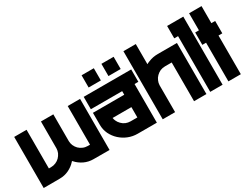

<svg xmlns="http://www.w3.org/2000/svg" viewBox="-60 -1114 2050 1581"><g transform="rotate(-30 965.0 -324.0)"><path d="M518.6 -485.8H636.2V0L482.9 -0.5Q437.5 -0.5 397 -19.5Q356 -39.1 327.6 -71.3L322.8 -76.2Q322.3 -75.7 320.8 -74Q319.3 -72.3 318.4 -71.3Q290 -39.1 249 -19.5Q209 -0.5 163.1 -0.5L9.8 0V-485.8H127.4V-118.2H147.9Q171.9 -118.2 193.4 -127.4Q214.4 -136.2 230 -151.9Q245.6 -168 255.4 -189Q263.7 -209 264.2 -230.5V-485.8H381.8V-230.5Q382.3 -209 390.6 -189Q400.4 -167 415.5 -151.9Q432.1 -135.7 452.6 -127.4Q473.1 -118.2 498 -118.2H518.6Z M744.1 -531.7V-647.9H860.4V-531.7ZM932.6 -531.7V-647.9H1048.8V-531.7ZM1122.1 -367.7H1085.9V0H904.3Q856.9 0 815.9 -16.6Q774.9 -32.7 741.2 -63.5Q710 -91.8 689.5 -132.8Q670.4 -173.8 670.4 -218.8V-333.5H968.3V-367.7H670.4V-485.4H1122.1ZM904.3 -117.7H968.3V-215.8H789.6Q792 -200.7 797.4 -188.5Q805.7 -168.5 822.3 -151.9Q837.4 -136.2 858.9 -126.5Q880.9 -117.7 904.3 -117.7Z M1557.1 -485.8V0H1439.5V-368.2H1375.5Q1352.1 -368.2 1330.1 -359.4Q1308.6 -349.1 1293.5 -334Q1277.3 -318.4 1268.6 -296.9Q1260.3 -278.3 1259.3 -256.3V0H1141.6V-647.5H1259.3V-456.1Q1273.4 -463.9 1287.1 -468.8Q1327.6 -485.8 1375.5 -485.8Z M1557.1 -647.5H1710.9V0H1593.3V-529.8H1557.1Z M1920.4 -485.4V-367.7H1884.3V0H1766.1V-367.7H1730.5V-485.4H1766.1V-647.5H1884.3V-485.4Z"/></g></svg>

Font: Sangha Kali
Style: Regular
Weight: 400
Designer: Seslavinskaya Anna
Foundry: Popkern
Version: Version 2.000;PS 002.000;hotconv 1.0.88;makeotf.lib2.5.64775